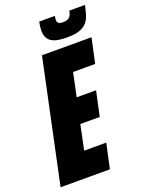

<svg xmlns="http://www.w3.org/2000/svg" viewBox="-174 -937 768 1013"><g transform="rotate(-20 210.0 -430.0)"><path d="M-15 0 131 -688H409L379 -549H255L227 -417H336L306 -278H197L168 -139H292L262 0ZM289 -731Q243 -731 217.5 -740.5Q192 -750 182 -768Q172 -786 172 -810Q172 -821 173.5 -834Q175 -847 178 -860H266Q265 -854 264 -848Q263 -842 263 -837Q263 -827 269.5 -820.5Q276 -814 296 -814Q316 -814 326 -820.5Q336 -827 340.5 -837.5Q345 -848 347 -860H435Q429 -832 422 -808.5Q415 -785 400.5 -767.5Q386 -750 359.5 -740.5Q333 -731 289 -731Z"/></g></svg>

Font: Saira Condensed Black
Style: Italic
Weight: 900
Width: 3
Italic angle: -12°
Designer: Hector Gatti with collaboration of the Omnibus-Type team
Foundry: Omnibus-Type
Version: Version 1.101